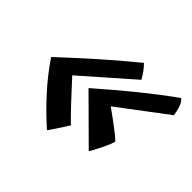

<svg xmlns="http://www.w3.org/2000/svg" viewBox="-132 -747 926 926"><g transform="rotate(45 331.0 -284.0)"><path d="M628.5 -567.5Q641.5 -556.5 648.5 -539Q655.5 -521.5 658.2 -505.8Q661 -490 662 -484L416.5 -299Q434 -287 454.2 -272Q474.5 -257 494.2 -242.2Q514 -227.5 529.2 -215Q544.5 -202.5 552 -194.5Q551 -186.5 545.2 -171.8Q539.5 -157 531.2 -140Q523 -123 515 -107.8Q507 -92.5 501.2 -82.2Q495.5 -72 494 -71.5L278.5 -285.5Q370 -366 458.8 -438Q547.5 -510 628.5 -567.5ZM381.5 -560.5Q398.5 -544 412.8 -523Q427 -502 430.5 -494L179.5 -273.5Q204 -247 230.8 -217.8Q257.5 -188.5 282.2 -162.5Q307 -136.5 324 -119.2Q341 -102 345.5 -99Q339.5 -88.5 329 -72.2Q318.5 -56 307.8 -39.8Q297 -23.5 289.2 -12.2Q281.5 -1 280.5 0Q215 -58 154.5 -124.5Q94 -191 45 -264Q122.5 -336.5 207 -411.8Q291.5 -487 381.5 -560.5Z"/></g></svg>

Font: Grandstander Thin SemiBold
Style: Italic
Weight: 600
Italic angle: -15°
Version: Version 1.200